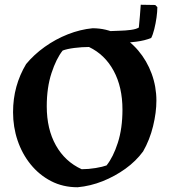

<svg xmlns="http://www.w3.org/2000/svg" viewBox="-20 -777 715 809"><path d="M307 12Q245 12 195 -14Q145 -40 109 -84.5Q73 -129 54 -185.5Q35 -242 35 -304Q35 -361 49 -411.5Q63 -462 90 -507Q123 -547 168.5 -579.5Q214 -612 266 -632.5Q318 -653 370 -658Q428 -658 477 -632.5Q526 -607 562.5 -564Q599 -521 619 -466.5Q639 -412 639 -353Q639 -303 625 -245.5Q611 -188 583 -139Q553 -98 508.5 -66Q464 -34 412.5 -13.5Q361 7 307 12ZM324 -64Q353 -64 383 -69Q413 -74 429 -80Q457 -115 476.5 -175.5Q496 -236 496 -315Q496 -410 459 -478.5Q422 -547 355 -579Q325 -579 293.5 -575Q262 -571 244 -564Q217 -530 197 -469Q177 -408 177 -329Q177 -233 215.5 -164.5Q254 -96 324 -64ZM617 -617Q590 -606 555 -601.5Q520 -597 489.5 -595.5Q459 -594 445 -595V-646Q460 -647 484 -647.5Q508 -648 531 -651Q554 -654 565 -661Q567 -684 569.5 -710Q572 -736 573 -757L634 -756L643 -747Q643 -728 639.5 -703Q636 -678 630 -654Q624 -630 617 -617Z"/></svg>

Font: Labrada SemiBold
Style: Regular
Weight: 600
Designer: Mercedes Jáuregui
Foundry: Omnibus-Type Team
Version: Version 1.000; ttfautohint (v1.8.4.7-5d5b)